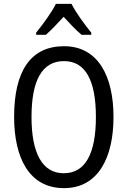

<svg xmlns="http://www.w3.org/2000/svg" viewBox="-20 -963 659 993"><path d="M350 -943H269C248 -900 204 -840 167 -794V-783H217C244 -806 277 -841 309 -876C341 -841 372 -808 402 -783H452V-794C418 -836 372 -898 350 -943ZM567 -358C567 -568 488 -724 311 -724C139 -724 53 -596 53 -359C53 -151 128 10 311 10C488 10 567 -148 567 -358ZM143 -358C143 -546 197 -647 311 -647C422 -647 476 -547 476 -358C476 -168 421 -67 310 -67C199 -67 143 -170 143 -358Z"/></svg>

Font: Noto Sans Lao Looped Condensed
Style: Regular
Weight: 400
Width: 3
Designer: Mark Frömberg, Ben Mitchell
Foundry: The Fontpad Ltd
Version: Version 1.003